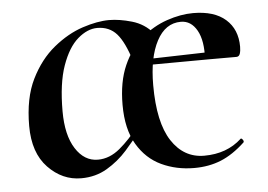

<svg xmlns="http://www.w3.org/2000/svg" viewBox="-38 -444 705 506"><g transform="rotate(-5 314.0 -191.5)"><path d="M283 -170 335 -299Q335 -285 343 -272Q351 -259 359.5 -245Q368 -231 368 -215Q368 -116 400 -67Q432 -18 486 -18Q546 -18 585 -54Q587 -56 590.5 -51.5Q594 -47 592 -44Q560 -14 528 -1Q496 12 457 12Q410 12 370.5 -6.5Q331 -25 307 -65.5Q283 -106 283 -170ZM332 -269 331 -284 522 -289V-270ZM283 -170Q283 -231 302 -274Q321 -317 352 -343.5Q383 -370 419.5 -382.5Q456 -395 489 -395Q545 -395 575 -368.5Q605 -342 605 -296Q605 -285 602.5 -277.5Q600 -270 593 -270H510Q513 -320 497.5 -347.5Q482 -375 455 -375Q414 -375 391 -331.5Q368 -288 368 -215ZM158 13Q108 13 70.5 -26Q33 -65 33 -136Q33 -210 57.5 -259.5Q82 -309 119.5 -339.5Q157 -370 196.5 -383Q236 -396 267 -396Q294 -396 327 -386.5Q360 -377 382 -351L321 -282Q305 -334 285.5 -356Q266 -378 234 -378Q208 -378 182.5 -356Q157 -334 140.5 -287.5Q124 -241 124 -167Q124 -104 147 -68Q170 -32 206 -32Q237 -32 264.5 -55Q292 -78 314 -108L322 -100Q304 -76 280.5 -49.5Q257 -23 226.5 -5Q196 13 158 13Z"/></g></svg>

Font: Cormorant Infant Light SemiBold
Style: Regular
Weight: 600
Version: Version 4.001